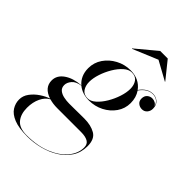

<svg xmlns="http://www.w3.org/2000/svg" viewBox="-313 -793 1167 1167"><g transform="rotate(45 270.0 -210.0)"><path d="M383.5 -634.5 223 -567.5 221 -569.5 353 -679.5H418L506.5 -569.5L505.5 -567.5ZM259 -160Q202 -160 163.5 -191.5Q124 -186 105.5 -164.5Q87 -143 87 -120.5Q87 -97 102.8 -84.2Q118.5 -71.5 141.8 -66.8Q165 -62 187 -62Q204.5 -62 230 -62.2Q255.5 -62.5 279.8 -62.8Q304 -63 318 -63Q374.5 -63 412.5 -41Q450.5 -19 450.5 42Q450.5 96.5 423.8 137.5Q397 178.5 352.8 205.8Q308.5 233 255.5 246.5Q202.5 260 150 260Q76 260 33.2 242.5Q-9.5 225 -27.2 196.5Q-45 168 -45 135.5Q-45 103 -24.2 75.2Q-3.5 47.5 26.5 27.5Q56.5 7.5 84.5 -1.5Q13 -25 13 -86.5Q13 -130.5 54.5 -159.5Q96 -188.5 162 -193Q141 -210.5 129.2 -236.8Q117.5 -263 117.5 -296.5Q117.5 -344.5 144.2 -383.8Q171 -423 214.8 -446.2Q258.5 -469.5 309 -469.5Q384 -469.5 424 -415Q459.5 -465 507 -465Q532.5 -465 551.5 -448.5Q570.5 -432 570.5 -400Q570.5 -379.5 557.8 -364.8Q545 -350 524.5 -350Q505.5 -350 491.2 -361.8Q477 -373.5 477 -394.5Q477 -417.5 491 -429.8Q505 -442 523 -442Q537 -442 548.8 -435.5Q560.5 -429 566 -417Q561 -439.5 544.8 -451Q528.5 -462.5 507 -462.5Q461.5 -462.5 426 -412.5Q450.5 -377 450.5 -328.5Q450.5 -281 423.8 -242.8Q397 -204.5 353.5 -182.2Q310 -160 259 -160ZM244.5 -163.5Q270 -163.5 295.5 -186.2Q321 -209 342 -244.2Q363 -279.5 375.5 -318Q388 -356.5 388 -388Q388 -421 372.5 -443.2Q357 -465.5 324 -465.5Q298 -465.5 272.5 -442.8Q247 -420 226.2 -385Q205.5 -350 193 -311.8Q180.5 -273.5 180.5 -242Q180.5 -209 196 -186.2Q211.5 -163.5 244.5 -163.5ZM24.5 137Q24.5 191.5 51.5 224.2Q78.5 257 141 257Q233 257 300.5 229.2Q368 201.5 404.8 157Q441.5 112.5 441.5 62.5Q441.5 33 420.2 21Q399 9 362 9H156.5Q119 9 89.5 0Q60 15 42.2 51.8Q24.5 88.5 24.5 137Z"/></g></svg>

Font: Bodoni* 72pt
Style: Italic
Weight: 400
Italic angle: -13°
Version: Version 2.3